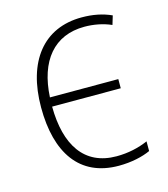

<svg xmlns="http://www.w3.org/2000/svg" viewBox="-88 -609 602 689"><g transform="rotate(-15 212.5 -264.5)"><path d="M270 10C318 10 360 0 388 -13V-49C354 -34 314 -25 271 -25C151 -25 94 -114 93 -257H348V-291H94C101 -425 166 -504 279 -504C311 -504 347 -498 378 -484L388 -517C355 -532 319 -539 278 -539C136 -539 54 -435 54 -264C54 -96 124 10 270 10Z"/></g></svg>

Font: Noto Sans SemiCondensed ExtraLight
Style: Regular
Weight: 200
Width: 4
Designer: Monotype Design Team
Foundry: Monotype Imaging Inc.
Version: Version 2.013